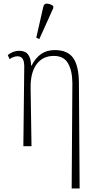

<svg xmlns="http://www.w3.org/2000/svg" viewBox="-20 -826 535 1085"><path d="M385 239 389 -359Q388 -428 364 -469Q340 -510 284 -510Q221 -510 186.5 -462.5Q152 -415 153 -331L158 0H112L117 -443Q118 -479 108 -493.5Q98 -508 79 -508Q70 -508 58.5 -504.5Q47 -501 34 -492L24 -515Q54 -539 89 -539Q123 -539 139 -517.5Q155 -496 156 -455H158Q181 -499 212.5 -521Q244 -543 290 -543Q362 -543 393.5 -498.5Q425 -454 426 -359L430 239ZM202 -605 185 -613 224 -785Q228 -807 246.5 -805.5Q265 -804 281 -792V-780Z"/></svg>

Font: Noto Serif Condensed ExtraLight
Style: Regular
Weight: 200
Width: 3
Designer: Monotype Design Team
Foundry: Monotype Imaging Inc.
Version: Version 2.013; ttfautohint (v1.8.4.7-5d5b)